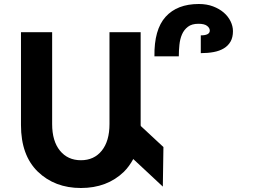

<svg xmlns="http://www.w3.org/2000/svg" viewBox="-20 -934 1286 961"><path d="M795 0 647 -138Q627 -101 600 -74Q516 7 385 7Q254 7 169 -75Q85 -157 85 -308V-773H241V-313Q241 -228 280 -180Q319 -132 385 -132Q451 -132 489.5 -180Q528 -228 528 -313V-773H684V-308Q684 -303 684.5 -303.5Q685 -304 685 -305.5Q685 -307 685 -307Q685 -307 685 -303L798 -198ZM1146 -778Q1146 -747 1134 -726Q1122 -705 1100.5 -692Q1079 -679 1049.5 -673.5Q1020 -668 985 -668V-757Q1030 -757 1030 -781Q1030 -794 1016.5 -804.5Q1003 -815 973 -815Q940 -815 920.5 -800Q901 -785 891 -762Q881 -739 878 -709.5Q875 -680 875 -652H753Q751 -786 809 -850Q867 -914 975 -914Q1015 -914 1046.5 -902Q1078 -890 1100 -871Q1122 -852 1134 -827.5Q1146 -803 1146 -778Z"/></svg>

Font: Montserrat_am3
Style: Bold
Weight: 700
Designer: Julieta Ulanovsky
Foundry: Julieta Ulanovsky. Armenina letters added by Vahan Hovhannisyan
Version: Version 2.001